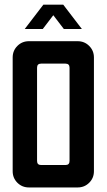

<svg xmlns="http://www.w3.org/2000/svg" viewBox="-20 -824 469 844"><path d="M170.7 -803.6H257.9L340 -696.4H260.7L214.3 -757.1L167.9 -696.4H88.6ZM267.9 -544.3H160.7Q142.9 -544.3 142.9 -526.4V-116.4Q142.9 -98.6 160.7 -98.6H267.9Q285.7 -98.6 285.7 -116.4V-526.4Q285.7 -544.3 267.9 -544.3ZM107.1 -642.9H321.4Q351.4 -642.9 372.1 -622.1Q392.9 -601.4 392.9 -571.4V-71.4Q392.9 -41.4 372.1 -20.7Q351.4 0 321.4 0H107.1Q77.1 0 56.4 -20.7Q35.7 -41.4 35.7 -71.4V-571.4Q35.7 -601.4 56.4 -622.1Q77.1 -642.9 107.1 -642.9Z"/></svg>

Font: Aire Exterior
Style: Regular
Weight: 400
Width: 4
Designer: Jayvee Enaguas (HarvettFox96)
Version: 20190503.02